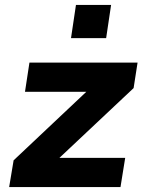

<svg xmlns="http://www.w3.org/2000/svg" viewBox="-20 -756 588 776"><path d="M17 0 35 -108 366 -420 356 -385H81L99 -503H536L520 -400L183 -83L192 -118H486L467 0ZM267 -602 287 -736H429L409 -602Z"/></svg>

Font: Nunito Sans 7pt ExtraBold
Style: Italic
Weight: 800
Italic angle: -9°
Designer: Vernon Adams
Foundry: Vernon Adams
Version: Version 3.101;gftools[0.9.27]